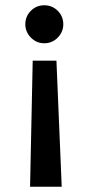

<svg xmlns="http://www.w3.org/2000/svg" viewBox="-20 -579 337 728"><path d="M76 0ZM214 129H94L104 -349H194ZM220 -487Q220 -458 199 -436.5Q178 -415 148 -415Q118 -415 97 -436.5Q76 -458 76 -487Q76 -517 97 -538Q118 -559 148 -559Q178 -559 199 -538Q220 -517 220 -487Z"/></svg>

Font: Martel Sans SemiBold
Style: Regular
Weight: 600
Designer: Dan Reynolds and Mathieu Réguer
Foundry: Dan Reynolds and Mathieu Réguer
Version: Version 1.002; ttfautohint (v1.1) -l 5 -r 5 -G 72 -x 0 -D la